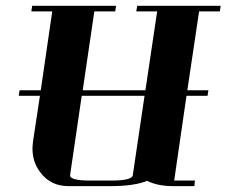

<svg xmlns="http://www.w3.org/2000/svg" viewBox="-20 -635 773 655"><path d="M43.9 -308.1 46.9 -327.1H119.1L158.2 -596.2H86.9L89.8 -615.2H376L373 -596.2H301.8L262.2 -327.1H476.1L516.1 -596.2H444.8L448.2 -615.2H732.9L730 -596.2H659.2L619.1 -327.1H690.9L688 -308.1H616.2L574.2 -19H645L643.1 0H570.8Q517.6 0 481.9 -18.1Q438 0 356.9 0H213.9Q153.8 0 119.1 -44.9Q90.8 -80.6 90.8 -127.9Q90.8 -136.2 92.8 -153.8L116.2 -308.1ZM219.2 -38.1Q216.3 -19 288.1 -19H359.9Q431.6 -19 433.1 -38.1L473.1 -308.1H258.8Z"/></svg>

Font: Hjet
Style: Italic
Weight: 400
Designer: T. Christopher White
Version: Version 1.2